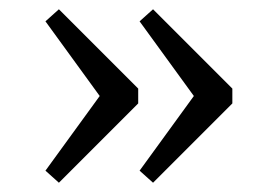

<svg xmlns="http://www.w3.org/2000/svg" viewBox="-20 -435 599 414"><path d="M195 -228 78 -389 107 -415 278 -244V-212L107 -41L78 -67ZM398 -228 281 -389 310 -415 481 -244V-212L310 -41L281 -67Z"/></svg>

Font: Joan
Style: Regular
Weight: 400
Designer: Paolo Biagini
Version: Version 1.001; ttfautohint (v1.8.4.7-5d5b);gftools[0.9.30]